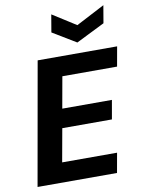

<svg xmlns="http://www.w3.org/2000/svg" viewBox="-100 -1009 803 1078"><g transform="rotate(-10 301.0 -470.5)"><path d="M25 0 149 -700H602L582 -588H270L238 -409H521L502 -301H219L185 -112H498L478 0ZM566 -941 549 -841 386 -760 252 -841 269 -941 403 -856Z"/></g></svg>

Font: DM Sans 12pt ExtraBold
Style: Italic
Weight: 800
Italic angle: -10°
Version: Version 4.004;gftools[0.9.30]